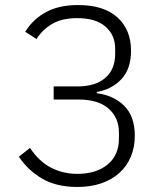

<svg xmlns="http://www.w3.org/2000/svg" viewBox="-20 -730 640 762"><path d="M287 12Q203 12 146.5 -21.5Q90 -55 55 -108L99 -143Q135 -89 182.5 -64.5Q230 -40 287 -40Q362 -40 407 -77Q452 -114 452 -180V-204Q452 -263 411 -299Q370 -335 292 -335H193V-387H287Q359 -387 398 -421Q437 -455 437 -515V-537Q437 -591 398.5 -624.5Q360 -658 287 -658Q225 -658 186 -634.5Q147 -611 125 -575L80 -604Q112 -655 163.5 -682.5Q215 -710 290 -710Q392 -710 446 -661Q500 -612 500 -529Q500 -456 461.5 -415.5Q423 -375 364 -365V-360Q430 -352 472.5 -310.5Q515 -269 515 -191Q515 -145 499 -107.5Q483 -70 453.5 -43.5Q424 -17 382 -2.5Q340 12 287 12Z"/></svg>

Font: IBM Plex Mono Light
Style: Regular
Weight: 300
Monospace: yes
Designer: Mike Abbink, Paul van der Laan, Pieter van Rosmalen
Foundry: Bold Monday
Version: Version 2.3